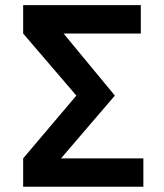

<svg xmlns="http://www.w3.org/2000/svg" viewBox="-20 -713 626 733"><path d="M68.4 0V-108.4L271.5 -348.1L68.4 -585V-693.4H517.6V-585H222.7L418.5 -348.1L212.9 -108.4H527.3V0Z"/></svg>

Font: CaskaydiaCove NFP SemiBold
Style: Regular
Weight: 600
Designer: Aaron Bell
Foundry: Saja Typeworks
Version: Version 2111.001; VTT 6.35;Nerd Fonts 3.1.1